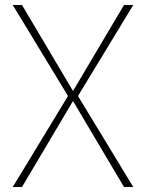

<svg xmlns="http://www.w3.org/2000/svg" viewBox="-20 -748 584 768"><path d="M68 0H31L252 -364L31 -728H68L272 -384L476 -728H513L292 -364L513 0H476L272 -344Z"/></svg>

Font: Murecho ExtraLight
Style: Regular
Weight: 200
Designer: Neil Summerour
Foundry: Positype
Version: Version 1.010; ttfautohint (v1.8.3)